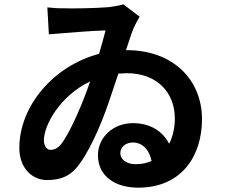

<svg xmlns="http://www.w3.org/2000/svg" viewBox="-20 -808 1040 884"><path d="M395 -433 389 -416C364 -343 306 -202 262 -145C244 -123 228 -118 212 -118C197 -118 182 -134 182 -162C182 -231 256 -367 395 -433ZM198 -774 205 -650C275 -656 412 -667 466 -668C459 -639 448 -601 436 -560C226 -505 69 -319 69 -127C69 -30 132 21 196 21C260 21 299 2 330 -33C385 -96 443 -226 481 -338L525 -469L564 -471C700 -471 785 -385 785 -262C785 -221 776 -180 759 -146C729 -203 673 -241 592 -241C500 -241 431 -175 431 -93C431 3 510 56 616 56C818 56 910 -92 910 -259C910 -446 771 -577 565 -577H560L586 -655C596 -684 611 -711 623 -731L548 -788C528 -782 502 -778 480 -775C419 -770 309 -768 270 -770C253 -769 226 -771 198 -774ZM678 -67C656 -57 632 -52 604 -52C562 -52 534 -74 534 -103C534 -133 561 -152 592 -152C630 -152 665 -126 678 -67Z"/></svg>

Font: Source Han Sans KR
Style: Bold
Weight: 700
Designer: Ryoko NISHIZUKA 西塚涼子 (kana, bopomofo & ideographs); Paul D. Hunt (Latin, Greek & Cyrillic); Sandoll Communications 산돌커뮤니
Foundry: Adobe
Version: Version 2.004;hotconv 1.0.118;makeotfexe 2.5.65603